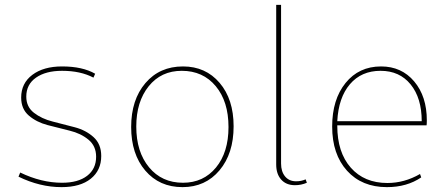

<svg xmlns="http://www.w3.org/2000/svg" viewBox="-20 -759 1837 789"><path d="M233 10Q144 10 56 -33L63 -50Q150 -8 235 -8Q301 -8 338 -36.5Q375 -65 375 -115Q375 -159 343.5 -185Q312 -211 266.5 -222Q221 -233 175.5 -245Q130 -257 98.5 -284Q67 -311 67 -358Q67 -417 113 -451.5Q159 -486 235 -486Q319 -486 371 -456L364 -440Q311 -468 235 -468Q168 -468 128 -440Q88 -412 88 -362Q88 -320 119.5 -295.5Q151 -271 196.5 -259.5Q242 -248 287.5 -236Q333 -224 364.5 -195.5Q396 -167 396 -118Q396 -59 353 -24.5Q310 10 233 10Z M730 10Q635 10 577 -58Q519 -126 519 -237Q519 -349 577.5 -417.5Q636 -486 732 -486Q825 -486 882.5 -418.5Q940 -351 940 -240Q940 -128 882 -59Q824 10 730 10ZM732 -8Q816 -8 867.5 -70.5Q919 -133 919 -237Q919 -342 866.5 -405Q814 -468 727 -468Q642 -468 591 -404.5Q540 -341 540 -239Q540 -135 592.5 -71.5Q645 -8 732 -8Z M1192 2Q1156 2 1135.5 -21Q1115 -44 1115 -83V-739H1135V-87Q1135 -54 1151.5 -34Q1168 -14 1197 -14Q1218 -14 1236 -22L1241 -8Q1218 2 1192 2Z M1570 10Q1467 10 1406 -57.5Q1345 -125 1345 -239Q1345 -350 1400 -418Q1455 -486 1546 -486Q1630 -486 1682 -424.5Q1734 -363 1734 -264Q1734 -251 1733 -244H1366V-242Q1366 -133 1421.5 -70Q1477 -7 1572 -7Q1642 -7 1706 -44L1711 -30Q1652 10 1570 10ZM1544 -468Q1465 -468 1418 -413Q1371 -358 1366 -261H1713Q1713 -356 1667.5 -412Q1622 -468 1544 -468Z"/></svg>

Font: Cantarell Thin
Style: Regular
Weight: 100
Designer: Dave Crossland, Nikolaus Waxweiler, Florian Fecher, Jacques Le Bailly, Eben Sorkin, Alexei Vanyashin, Alexios Zavras, Em
Version: Version 0.303